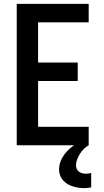

<svg xmlns="http://www.w3.org/2000/svg" viewBox="-20 -755 540 998"><path d="M67 0V-735H441V-639H178V-430H384V-334H178V-96H441V0ZM417 223Q402 223 387 220.5Q372 218 357.5 213.5Q343 209 330 201Q317 193 307 181.5Q297 170 292 155.5Q287 141 287 126Q287 96 301.5 69Q316 42 337.5 22Q359 2 385.5 -12Q412 -26 441 -33V0Q427 8 415.5 19.5Q404 31 395.5 44.5Q387 58 381 73.5Q375 89 375 105Q375 114 379 123Q383 132 390.5 137.5Q398 143 407.5 145.5Q417 148 427 148Q433 148 440 147Q447 146 454 144V219Q445 221 435.5 222Q426 223 417 223Z"/></svg>

Font: Iosevka SS18
Style: Bold
Weight: 700
Monospace: yes
Designer: Belleve Invis
Foundry: Belleve Invis
Version: Version 25.1.1; ttfautohint (v1.8.4)